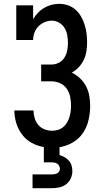

<svg xmlns="http://www.w3.org/2000/svg" viewBox="-20 -763 540 1003"><path d="M150 220V148H250Q257 148 264.5 147Q272 146 278.5 142.5Q285 139 289 132.5Q293 126 293 119Q293 111 289.5 104Q286 97 279.5 92.5Q273 88 265.5 86.5Q258 85 250 85H209V5Q176 0 146 -16.5Q116 -33 95.5 -60Q75 -87 65 -120Q55 -153 55 -186H155Q155 -166 161 -146Q167 -126 180 -110.5Q193 -95 212.5 -87.5Q232 -80 252 -80Q268 -80 283 -84.5Q298 -89 310 -99Q322 -109 330 -122.5Q338 -136 342.5 -150.5Q347 -165 349 -180.5Q351 -196 351 -211Q351 -234 346.5 -257Q342 -280 329 -299Q316 -318 294.5 -328Q273 -338 250 -338H195V-426H250Q270 -426 288 -435.5Q306 -445 316.5 -462Q327 -479 331 -498.5Q335 -518 335 -538Q335 -558 331.5 -578.5Q328 -599 317.5 -616.5Q307 -634 289 -644.5Q271 -655 251 -655Q231 -655 212.5 -647Q194 -639 180.5 -625Q167 -611 160 -592.5Q153 -574 153 -554H65V-735H153V-663Q164 -681 178 -696Q192 -711 210 -721.5Q228 -732 248 -737.5Q268 -743 288 -743Q312 -743 334.5 -735.5Q357 -728 374.5 -712.5Q392 -697 403.5 -676.5Q415 -656 422 -634Q429 -612 432 -589Q435 -566 435 -542Q435 -519 431.5 -495.5Q428 -472 418 -451Q408 -430 392 -412.5Q376 -395 355 -384Q379 -372 398.5 -353.5Q418 -335 430 -311.5Q442 -288 446.5 -262Q451 -236 451 -210Q451 -173 442.5 -136Q434 -99 413.5 -68.5Q393 -38 360.5 -19Q328 0 291 6V47Q305 51 318 58.5Q331 66 340.5 77Q350 88 354 102.5Q358 117 358 131Q358 151 349.5 169.5Q341 188 325 200Q309 212 289.5 216Q270 220 250 220Z"/></svg>

Font: Iosevka Curly Slab Semibold
Style: Regular
Weight: 600
Monospace: yes
Designer: Belleve Invis
Foundry: Belleve Invis
Version: Version 22.1.2; ttfautohint (v1.8.4)